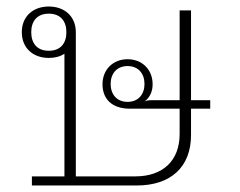

<svg xmlns="http://www.w3.org/2000/svg" viewBox="-20 -570 739 590"><path d="M78 -28V0H400C505 0 567 -57 567 -155V-236H626V-262H567V-538H532V-262H443C436 -262 430 -261 424 -258C440 -270 449 -288 449 -311C449 -357 416 -388 372 -388C328 -388 295 -357 295 -311C295 -265 325 -236 379 -236H532V-158C532 -76 480 -28 396 -28H213V-471C213 -520 178 -550 130 -550C82 -550 47 -520 47 -471C47 -422 82 -392 130 -392C148 -392 165 -396 178 -405V-28ZM130 -414C94 -414 76 -437 76 -471C76 -505 94 -528 130 -528C166 -528 184 -505 184 -471C184 -437 166 -414 130 -414ZM372 -257C339 -257 320 -280 320 -312C320 -344 339 -367 372 -367C405 -367 424 -344 424 -312C424 -280 405 -257 372 -257Z"/></svg>

Font: IBM Plex Thai Looped ExtraLight
Style: Regular
Weight: 200
Designer: Mike Abbink, Paul van der Laan, Pieter van Rosmalen, Ben Mitchell, Mark Frömberg
Foundry: Bold Monday
Version: Version 1.0